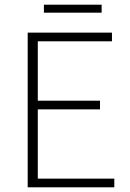

<svg xmlns="http://www.w3.org/2000/svg" viewBox="-20 -798 554 818"><path d="M98 0H467V-37H141V-332H406V-369H141V-622H457V-659H98ZM167 -744H413V-778H167Z"/></svg>

Font: Source Sans Pro Light
Style: Regular
Weight: 300
Designer: Paul D. Hunt
Foundry: Adobe Systems Incorporated
Version: Version 3.006;hotconv 1.0.111;makeotfexe 2.5.65597